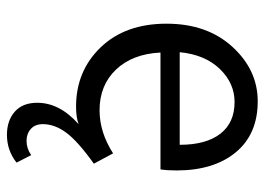

<svg xmlns="http://www.w3.org/2000/svg" viewBox="-122 -416 744 539"><g transform="rotate(90 249.5 -146.0)"><path d="M46 -242Q46 -356 111 -427Q176 -498 264 -498Q356 -498 407 -436.5Q458 -375 458 -270Q458 -243 455 -225H127Q131 -146 175 -100Q219 -54 289 -54Q351 -54 410 -92L439 -38Q376 7 352 39.5Q328 72 328 105Q328 127 341.5 139Q355 151 375 151Q396 151 415 138L436 179Q402 206 358 206Q318 206 293 184Q268 162 268 121Q268 58 328 5Q308 12 279 12Q179 12 112.5 -57Q46 -126 46 -242ZM126 -279H386Q386 -353 355 -393Q324 -433 266 -433Q213 -433 173 -391.5Q133 -350 126 -279Z"/></g></svg>

Font: RibengUni
Style: Regular
Weight: 400
Designer: (1) Dr. Andrew Glass (Senior Program Manager at Microsoft Corporation)
(2) Bivuti Chakma (Chakma Font Designer & Keyboar
Foundry: Bivuti Chakma
Version: Version 2.2022; Updated on: 03 June 2022; Friday